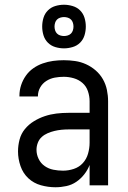

<svg xmlns="http://www.w3.org/2000/svg" viewBox="-20 -782 540 810"><path d="M214 8Q183 8 152.5 -0.5Q122 -9 99.5 -30Q77 -51 66.5 -81.5Q56 -112 56 -143Q56 -168 62.5 -193Q69 -218 85 -237.5Q101 -257 123 -270.5Q145 -284 169 -292Q193 -300 218 -303Q243 -306 269 -306H358V-355Q358 -376 351 -397Q344 -418 328 -432Q312 -446 291 -452Q270 -458 249 -458Q230 -458 211 -454.5Q192 -451 175.5 -440.5Q159 -430 149.5 -413Q140 -396 140 -377V-375H62V-378Q62 -401 69 -422.5Q76 -444 89 -462.5Q102 -481 120.5 -494Q139 -507 160.5 -514.5Q182 -522 204 -525Q226 -528 249 -528Q273 -528 297 -524.5Q321 -521 343 -511Q365 -501 383.5 -485Q402 -469 414 -448Q426 -427 431 -403Q436 -379 436 -355V0H358V-86Q350 -65 335.5 -46.5Q321 -28 302 -15Q283 -2 260 3Q237 8 214 8ZM246 -62Q269 -62 291.5 -69.5Q314 -77 329.5 -94Q345 -111 351.5 -134Q358 -157 358 -180V-236H269Q254 -236 239 -234.5Q224 -233 209.5 -229.5Q195 -226 181 -220Q167 -214 156 -204Q145 -194 139.5 -179.5Q134 -165 134 -150Q134 -130 143 -111.5Q152 -93 168.5 -81.5Q185 -70 205 -66Q225 -62 246 -62ZM250 -578Q231 -578 213 -583.5Q195 -589 182 -602Q169 -615 163.5 -633Q158 -651 158 -670Q158 -689 163.5 -707Q169 -725 182 -738Q195 -751 213 -756.5Q231 -762 250 -762Q268 -762 286.5 -756.5Q305 -751 318 -738Q331 -725 336.5 -707Q342 -689 342 -670Q342 -651 336.5 -633Q331 -615 318 -602Q305 -589 286.5 -583.5Q268 -578 250 -578ZM250 -630Q258 -630 266 -632.5Q274 -635 279.5 -640.5Q285 -646 287.5 -654Q290 -662 290 -670Q290 -678 287.5 -686Q285 -694 279.5 -699.5Q274 -705 266 -707.5Q258 -710 250 -710Q242 -710 234 -707.5Q226 -705 220.5 -699.5Q215 -694 212.5 -686Q210 -678 210 -670Q210 -662 212.5 -654Q215 -646 220.5 -640.5Q226 -635 234 -632.5Q242 -630 250 -630Z"/></svg>

Font: Huly
Style: Regular
Weight: 400
Designer: Belleve Invis
Foundry: Belleve Invis
Version: Version 33.2.5; ttfautohint (v1.8.4)